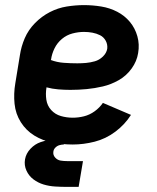

<svg xmlns="http://www.w3.org/2000/svg" viewBox="-20 -558 616 752"><path d="M265 8Q307 8 350.5 -3Q394 -14 431.5 -42Q469 -70 493 -108L383 -155Q370 -136 350.5 -122Q331 -108 309 -102.5Q287 -97 265 -97Q241 -97 218.5 -103.5Q196 -110 180.5 -127Q165 -144 161.5 -167.5Q158 -191 162 -215V-216Q184 -210 208 -208Q232 -206 255 -206H256Q288 -206 319.5 -209Q351 -212 383 -219.5Q415 -227 445 -244Q475 -261 495.5 -289.5Q516 -318 521 -350Q527 -384 518 -416Q509 -448 488.5 -472.5Q468 -497 439 -512Q410 -527 376.5 -532.5Q343 -538 309 -538Q276 -538 241.5 -532.5Q207 -527 175 -510.5Q143 -494 117 -467.5Q91 -441 77 -408.5Q63 -376 58 -342L40 -232Q33 -191 37 -151.5Q41 -112 61.5 -79.5Q82 -47 114.5 -27Q147 -7 186 0.5Q225 8 265 8ZM283 -310Q256 -310 229.5 -312Q203 -314 179 -323L180 -325Q183 -347 193.5 -368.5Q204 -390 222.5 -405.5Q241 -421 264 -427Q287 -433 309 -433Q326 -433 342 -430Q358 -427 372 -420Q386 -413 394 -398.5Q402 -384 400 -367Q397 -350 383 -336.5Q369 -323 351.5 -318Q334 -313 317 -311.5Q300 -310 283 -310ZM288 174 305 73H244Q244 73 244 73Q244 73 244 73H243Q230 73 217.5 71Q205 69 196 59Q187 49 189 36Q190 27 197 20Q204 13 213 10.5Q222 8 230 8V-14Q208 -14 185 -11.5Q162 -9 139.5 -1.5Q117 6 99.5 24.5Q82 43 78 66Q74 89 83.5 110Q93 131 111 144.5Q129 158 150.5 164.5Q172 171 195.5 172.5Q219 174 243 174Z"/></svg>

Font: Iosevka Sparkle
Style: Bold Italic
Weight: 700
Italic angle: -9°
Designer: Belleve Invis
Foundry: Belleve Invis
Version: Version 4.5.0; ttfautohint (v1.8.3)